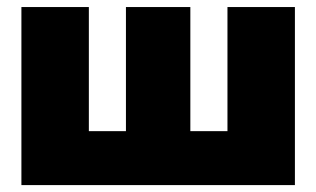

<svg xmlns="http://www.w3.org/2000/svg" viewBox="-20 -536 916 556"><path d="M42 -515.6H237.3V-156.2H344.7V-515.6H531.2V-156.2H638.7V-515.6H834V0H42Z"/></svg>

Font: Inter Display Black
Style: Regular
Weight: 900
Designer: Rasmus Andersson
Foundry: rsms
Version: Version 4.000;git-a52131595